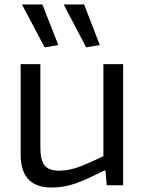

<svg xmlns="http://www.w3.org/2000/svg" viewBox="-20 -826 645 856"><path d="M179 -615 78 -806H169L240 -625ZM364 -615 264 -806H355L425 -625ZM209 10Q72 10 72 -138V-540H160V-166Q160 -112 179 -88.5Q198 -65 243 -65Q291 -65 342 -85.5Q393 -106 441 -130V-540H529V0H456L450 -66H446Q405 -46 374 -31.5Q343 -17 316.5 -8Q290 1 264.5 5.5Q239 10 209 10Z"/></svg>

Font: Encode Sans
Style: Regular
Weight: 400
Designer: Pablo Impallari, Andres Torresi
Foundry: Pablo Impallari, Andres Torresi
Version: Version 1.000; ttfautohint (v1.00) -l 8 -r 50 -G 200 -x 14 -